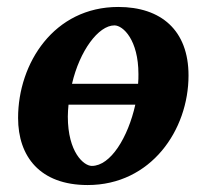

<svg xmlns="http://www.w3.org/2000/svg" viewBox="-20 -520 593 552"><path d="M522 -303C522 -433 443 -500 320 -500C135 -500 32 -338 32 -181C32 -70 95 12 232 12C414 12 522 -146 522 -303ZM378 -307C378 -298 378 -288 377 -279H187C209 -374 263 -447 309 -447C334 -447 378 -405 378 -307ZM369 -219C348 -125 298 -43 244 -43C221 -43 175 -82 175 -185C175 -196 176 -208 177 -219Z"/></svg>

Font: Veleka
Style: Bold Italic
Weight: 700
Italic angle: -12°
Designer: Stefan Peev, Context Ltd, 2016; SIL International, 1997-2014.
Foundry: Stefan Peev, Context Ltd, 2016
Version: Version 5.000